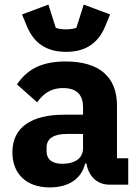

<svg xmlns="http://www.w3.org/2000/svg" viewBox="-20 -805 609 837"><path d="M268 -579C356 -579 409 -619 439 -691L460 -742L345 -785L313 -684C305 -680 285 -677 268 -677C251 -677 231 -680 223 -684L191 -785L76 -742L97 -691C127 -619 180 -579 268 -579ZM539 0V-115H490V-345C490 -469 414 -537 266 -537C156 -537 96 -499 54 -437L142 -359C165 -391 196 -421 255 -421C317 -421 342 -389 342 -338V-305H259C120 -305 34 -252 34 -141C34 -50 92 12 197 12C277 12 335 -24 351 -92H357C366 -36 404 0 457 0ZM252 -91C208 -91 183 -109 183 -147V-162C183 -200 213 -221 270 -221H342V-159C342 -111 301 -91 252 -91Z"/></svg>

Font: LVC Sans
Style: Bold
Weight: 700
Designer: Mike Abbink, Paul van der Laan, Pieter van Rosmalen
Foundry: Bold Monday
Version: Version 3.0